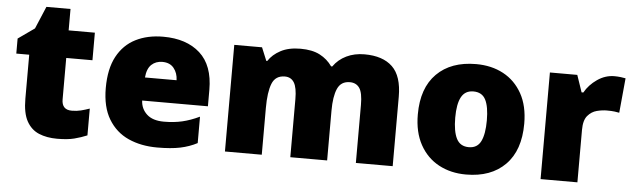

<svg xmlns="http://www.w3.org/2000/svg" viewBox="-45 -823 3274 992"><g transform="rotate(5 1592.0 -327.0)"><path d="M337 -141Q363 -141 384.5 -146.5Q406 -152 429 -160V-21Q398 -8 363 1Q328 10 274 10Q220 10 179.5 -7Q139 -24 116 -65.5Q93 -107 93 -182V-410H26V-488L111 -548L160 -664H285V-553H421V-410H285V-195Q285 -141 337 -141Z M775 -563Q896 -563 966 -500Q1036 -437 1036 -310V-225H695Q697 -182 727.5 -154Q758 -126 816 -126Q868 -126 911 -136Q954 -146 1000 -168V-31Q960 -10 912.5 0Q865 10 793 10Q709 10 643.5 -19.5Q578 -49 540 -112Q502 -175 502 -273Q502 -373 536.5 -437Q571 -501 632.5 -532Q694 -563 775 -563ZM782 -433Q748 -433 725.5 -412Q703 -391 699 -345H863Q862 -382 841.5 -407.5Q821 -433 782 -433Z M1819 -563Q1914 -563 1964 -515Q2014 -467 2014 -360V0H1823V-301Q1823 -364 1806 -388.5Q1789 -413 1756 -413Q1710 -413 1692 -372.5Q1674 -332 1674 -258V0H1483V-301Q1483 -361 1467 -387Q1451 -413 1419 -413Q1370 -413 1352.5 -369Q1335 -325 1335 -242V0H1144V-553H1288L1316 -485H1321Q1343 -519 1384.5 -541Q1426 -563 1487 -563Q1548 -563 1587.5 -542.5Q1627 -522 1652 -486H1658Q1684 -523 1725.5 -543Q1767 -563 1819 -563Z M2672 -278Q2672 -139 2598 -64.5Q2524 10 2395 10Q2315 10 2253 -23.5Q2191 -57 2155.5 -121.5Q2120 -186 2120 -278Q2120 -415 2194 -489Q2268 -563 2398 -563Q2478 -563 2539.5 -530Q2601 -497 2636.5 -433.5Q2672 -370 2672 -278ZM2314 -278Q2314 -207 2333 -169.5Q2352 -132 2397 -132Q2441 -132 2459.5 -169.5Q2478 -207 2478 -278Q2478 -349 2459.5 -385Q2441 -421 2396 -421Q2353 -421 2333.5 -385Q2314 -349 2314 -278Z M3115 -563Q3131 -563 3148 -561Q3165 -559 3173 -557L3156 -377Q3146 -379 3131.5 -381Q3117 -383 3091 -383Q3067 -383 3039.5 -376Q3012 -369 2992 -345.5Q2972 -322 2972 -272V0H2781V-553H2923L2953 -465H2962Q2985 -506 3026.5 -534.5Q3068 -563 3115 -563Z"/></g></svg>

Font: Noto Sans Meetei Mayek Black
Style: Regular
Weight: 900
Designer: Monotype Design Team and Neelakash Kshetrimayum
Foundry: Monotype Imaging Inc.
Version: Version 2.002; ttfautohint (v1.8.4.7-5d5b)